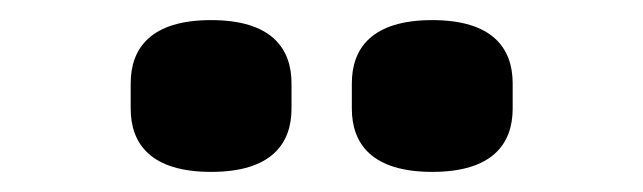

<svg xmlns="http://www.w3.org/2000/svg" viewBox="-20 -771 640 191"><path d="M190 -600C250 -600 270 -628 270 -663V-688C270 -723 250 -751 190 -751C130 -751 110 -723 110 -688V-663C110 -628 130 -600 190 -600ZM410 -600C470 -600 490 -628 490 -663V-688C490 -723 470 -751 410 -751C350 -751 330 -723 330 -688V-663C330 -628 350 -600 410 -600Z"/></svg>

Font: IBM Plex Devanagari
Style: Bold
Weight: 700
Designer: Mike Abbink, Paul van der Laan, Pieter van Rosmalen, Erin McLaughlin
Foundry: Bold Monday
Version: Version 1.0